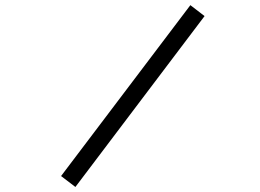

<svg xmlns="http://www.w3.org/2000/svg" viewBox="-20 -744 1036 764"><path d="M794 -680 280 0 223 -43.5 737.5 -723.5Z"/></svg>

Font: CCSD_manrope Medium
Style: Regular
Weight: 500
Designer: Mikhail Sharanda
Foundry: Mikhail Sharanda
Version: Version 4.503